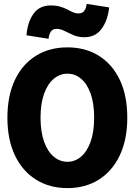

<svg xmlns="http://www.w3.org/2000/svg" viewBox="-20 -953 690 985"><path d="M326 12Q234 12 164.5 -31.5Q95 -75 56.5 -156Q18 -237 18 -349Q18 -462 56.5 -543Q95 -624 164.5 -667Q234 -710 326 -710Q418 -710 487 -667Q556 -624 594.5 -543.5Q633 -463 633 -349Q633 -237 594.5 -156Q556 -75 487 -31.5Q418 12 326 12ZM326 -123Q365 -123 396 -149.5Q427 -176 445 -226.5Q463 -277 463 -349Q463 -422 445 -472.5Q427 -523 396 -549Q365 -575 326 -575Q287 -575 255.5 -548.5Q224 -522 206 -471.5Q188 -421 188 -349Q188 -277 206 -226.5Q224 -176 255.5 -149.5Q287 -123 326 -123ZM229 -754 116 -772Q121 -839 151.5 -882Q182 -925 240 -925Q268 -925 288.5 -919Q309 -913 325 -904.5Q341 -896 354.5 -890Q368 -884 382 -884Q404 -884 413.5 -899Q423 -914 425 -933L540 -915Q533 -849 501.5 -805.5Q470 -762 413 -762Q381 -762 356 -773Q331 -784 310.5 -794.5Q290 -805 270 -805Q249 -805 240 -789.5Q231 -774 229 -754Z"/></svg>

Font: Azeret Mono
Style: Bold
Weight: 700
Designer: Martin Vácha
Foundry: Displaay
Version: Version 1.002